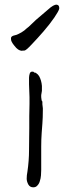

<svg xmlns="http://www.w3.org/2000/svg" viewBox="-20 -794 306 820"><path d="M161 -360V-350V-349L163 -332V-323Q163 -292 161 -266L158 -226Q156 -199 156 -168V-68Q156 -58 155 -45Q154 -32 150 -20Q147 -9 139 -1Q133 6 122 6Q108 6 101 -6Q94 -19 94 -31Q94 -46 97 -60Q104 -108 104 -153Q104 -199 105 -247Q105 -273 105 -298Q106 -324 106 -351V-379L104 -434V-462Q104 -470 107 -480Q110 -488 117 -488H122L127 -484Q130 -483 133 -483L134 -482Q142 -477 147 -469Q152 -460 155 -449.5Q158 -439 159 -427V-406L156 -388V-387V-379Q156 -377 157 -371Q157 -364 161 -360ZM27 -632Q28 -640 42 -643Q52 -645 59 -649Q72 -655 84 -664Q88 -668 93 -672Q98 -676 103 -680Q113 -690 124 -700Q133 -709 144 -718Q166 -737 185 -753Q209 -775 222 -774Q234 -773 233 -757Q231 -747 212 -719Q192 -690 166 -660Q140 -630 116 -605Q91 -578 84 -578Q80 -578 78 -578Q76 -577 73 -577Q57 -578 42 -598Q26 -617 27 -628Z"/></svg>

Font: ToneOZ-Tsuipita-TC
Style: Tsuipita-TC
Weight: 400
Designer: :Jeffrey Xuan (Chih-Lin Hsuan)  :
Foundry: jeffreyx@gmail.com, cjkFonts.io
Version: Version 0.24071